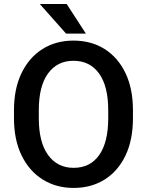

<svg xmlns="http://www.w3.org/2000/svg" viewBox="-20 -922 729 952"><path d="M639.2 -375V-335.9Q639.2 -228.5 602.3 -151.1Q565.4 -73.7 499.3 -32Q433.1 9.8 345.2 9.8Q258.3 9.8 191.7 -32Q125 -73.7 87.2 -151.1Q49.3 -228.5 49.3 -335.9V-375Q49.3 -482.4 86.9 -559.8Q124.5 -637.2 190.9 -679Q257.3 -720.7 344.2 -720.7Q432.1 -720.7 498.5 -679Q564.9 -637.2 602.1 -559.8Q639.2 -482.4 639.2 -375ZM516.6 -335.9V-376Q516.6 -494.6 471.2 -557.6Q425.8 -620.6 344.2 -620.6Q263.7 -620.6 218 -557.6Q172.4 -494.6 172.4 -376V-335.9Q172.4 -216.8 218.5 -153.3Q264.6 -89.8 345.2 -89.8Q427.2 -89.8 471.9 -153.3Q516.6 -216.8 516.6 -335.9ZM310.5 -902.3 405.8 -755.4H307.6L177.2 -902.3Z"/></svg>

Font: Vazirmatn RD FD Medium
Style: Regular
Weight: 500
Designer: Saber Rastikerdar
Foundry: Saber Rastikerdar
Version: Version 33.003